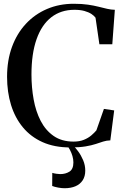

<svg xmlns="http://www.w3.org/2000/svg" viewBox="-20 -772 667 1019"><path d="M352.5 10.5Q269 10.5 206.2 -17.5Q143.5 -45.5 101.5 -96.2Q59.5 -147 38.5 -215.2Q17.5 -283.5 17.5 -364.5Q17.5 -451.5 43.5 -522.8Q69.5 -594 117 -645.2Q164.5 -696.5 229.2 -724.2Q294 -752 371.5 -752Q415 -752 447 -747.2Q479 -742.5 503.5 -736.2Q528 -730 548.8 -725.2Q569.5 -720.5 589.5 -720L576 -537H507.5L487 -678Q480 -688 465.2 -697.8Q450.5 -707.5 428 -713.8Q405.5 -720 375 -720Q303 -720 252 -680.2Q201 -640.5 174 -563.8Q147 -487 147 -376.5Q147 -308.5 158.5 -244.5Q170 -180.5 196 -130.2Q222 -80 265 -50.2Q308 -20.5 370.5 -20.5Q402 -20.5 425.2 -30Q448.5 -39.5 464.8 -53.5Q481 -67.5 491.5 -80L531.5 -194L586 -186L565.5 -27Q545.5 -26.5 527.8 -20.8Q510 -15 488.2 -7.8Q466.5 -0.5 434 5Q401.5 10.5 352.5 10.5ZM322.5 227Q307.5 227 288.5 223.5Q269.5 220 257 215L257.5 145.5Q267 148.5 279.2 150.2Q291.5 152 299.5 152Q328 152 348.8 138.8Q369.5 125.5 369.5 90Q369.5 73.5 364.5 56.2Q359.5 39 351.5 24Q343.5 9 335 -1L353.5 -6L366.5 -1Q379 10 394.5 30.8Q410 51.5 421.2 78Q432.5 104.5 432.5 133.5Q432.5 164 418.8 185Q405 206 380.5 216.5Q356 227 322.5 227Z"/></svg>

Font: Merriweather 120pt Medium
Style: Regular
Weight: 500
Version: Version 2.100